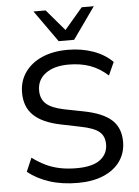

<svg xmlns="http://www.w3.org/2000/svg" viewBox="-62 -984 751 1040"><g transform="rotate(-5 314.0 -464.0)"><path d="M319 9Q234 9 166 -13Q98 -35 48 -75L80 -149Q115 -123 151 -105.5Q187 -88 228.5 -79.5Q270 -71 319 -71Q406 -71 447.5 -102.5Q489 -134 489 -186Q489 -231 460 -255Q431 -279 359 -293L252 -315Q155 -335 107.5 -380.5Q60 -426 60 -504Q60 -567 93.5 -614.5Q127 -662 186.5 -688Q246 -714 326 -714Q400 -714 463 -692Q526 -670 569 -627L537 -556Q492 -597 440.5 -615.5Q389 -634 324 -634Q245 -634 199 -600Q153 -566 153 -508Q153 -462 182 -435.5Q211 -409 278 -395L385 -374Q487 -354 534.5 -311Q582 -268 582 -192Q582 -132 550 -86.5Q518 -41 459 -16Q400 9 319 9ZM282 -765 160 -937H226L324 -822L422 -937H488L366 -765Z"/></g></svg>

Font: Mulish ExtraLight Medium
Style: Regular
Weight: 500
Version: Version 3.603